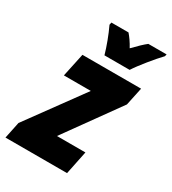

<svg xmlns="http://www.w3.org/2000/svg" viewBox="-228 -865 864 964"><g transform="rotate(30 204.0 -383.0)"><path d="M182 -606H328C351 -643 415 -721 447 -754L450 -766H344C326 -752 303 -730 274 -700C259 -728 243 -750 229 -766H130L127 -752C148 -708 170 -649 182 -606ZM-42 0H315L343 -136H178L403 -449L425 -553H85L56 -417H212L-22 -96Z"/></g></svg>

Font: Noto Sans UI Condensed Black
Style: Italic
Weight: 900
Width: 3
Italic angle: -192°
Designer: Monotype Design Team
Foundry: Monotype Imaging Inc.
Version: Version 1.901